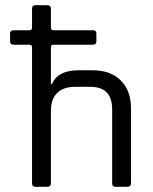

<svg xmlns="http://www.w3.org/2000/svg" viewBox="-20 -723 592 743"><path d="M163 0H118Q104 0 104 -14V-540Q104 -550 94 -550H33Q19 -550 19 -563V-593Q19 -606 33 -606H94Q104 -606 104 -616V-689Q104 -703 118 -703H163Q177 -703 177 -689V-616Q177 -606 187 -606H339Q353 -606 353 -593V-563Q353 -550 339 -550H187Q177 -550 177 -540V-398H181Q204 -451 283 -451H339Q408 -451 447.5 -411.5Q487 -372 487 -303V-14Q487 0 472 0H428Q414 0 414 -14V-300Q414 -387 330 -387H270Q225 -387 201 -363Q177 -339 177 -295V-14Q177 0 163 0Z"/></svg>

Font: Rajdhani Medium
Style: Regular
Weight: 500
Designer: Satya Rajpurohit, Jyotish Sonowal
Foundry: Indian Type Foundry
Version: Version 1.201 February 1, 2022